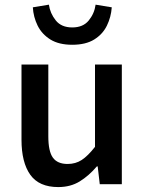

<svg xmlns="http://www.w3.org/2000/svg" viewBox="-20 -778 611 811"><path d="M226.1 12.2Q145 12.2 107.9 -39.8Q70.8 -91.8 70.8 -188V-505.4H184.1V-202.1Q184.1 -138.7 203.4 -112.1Q222.7 -85.4 265.6 -85.4Q299.3 -85.4 325.2 -102.3Q351.1 -119.1 381.3 -157.7V-505.4H494.6V0H401.4L392.6 -75.2H389.2Q355.5 -35.6 316.7 -11.7Q277.8 12.2 226.1 12.2ZM285.2 -588.9Q228.5 -588.9 192.6 -611.3Q156.7 -633.8 138.9 -669.9Q121.1 -706.1 118.7 -747.1L186.5 -758.3Q191.9 -721.2 215.6 -691.7Q239.3 -662.1 285.2 -662.1Q331.1 -662.1 355 -691.7Q378.9 -721.2 383.8 -758.3L452.1 -747.1Q449.2 -706.1 431.6 -669.9Q414.1 -633.8 378.2 -611.3Q342.3 -588.9 285.2 -588.9Z"/></svg>

Font: Akatab
Style: Bold
Weight: 700
Designer: SIL Global
Foundry: SIL Global
Version: Version 4.100